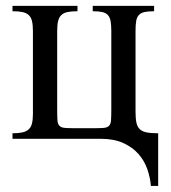

<svg xmlns="http://www.w3.org/2000/svg" viewBox="-20 -467 574 646"><path d="M487.8 158.7Q485.4 130.4 475.6 102.1Q465.8 73.7 445.8 51Q425.8 28.3 394.5 14.2Q363.3 0 318.8 0H22V-18.6Q42 -18.6 55.2 -21.5Q68.4 -24.4 76.4 -31.7Q84.5 -39.1 87.6 -51.8Q90.8 -64.5 90.8 -84.5V-362.8Q90.8 -383.3 87.6 -396.2Q84.5 -409.2 76.4 -416.5Q68.4 -423.8 55.2 -426.5Q42 -429.2 22 -429.2V-447.3H240.7V-429.2Q220.7 -429.2 207.5 -426.5Q194.3 -423.8 186.5 -416.5Q178.7 -409.2 175.5 -396.2Q172.4 -383.3 172.4 -362.8V-98.1Q172.4 -74.7 173.3 -62Q174.3 -49.3 180.2 -43.5Q186 -37.6 198.7 -36.6Q211.4 -35.6 234.9 -35.6H292Q315.4 -35.6 328.1 -36.6Q340.8 -37.6 346.7 -43.5Q352.5 -49.3 353.5 -62Q354.5 -74.7 354.5 -98.1V-362.8Q354.5 -383.3 352.1 -396.2Q349.6 -409.2 342.8 -416.5Q335.9 -423.8 323.7 -426.5Q311.5 -429.2 292 -429.2V-447.3H498.5V-429.2Q478.5 -429.2 466.3 -426.5Q454.1 -423.8 447.3 -416.5Q440.4 -409.2 438.2 -396.2Q436 -383.3 436 -362.8V-90.8Q436 -68.4 439 -54.4Q441.9 -40.5 450.2 -32.5Q458.5 -24.4 473.4 -21.5Q488.3 -18.6 512.2 -18.6V158.7Z"/></svg>

Font: Doulos SIL CyrE
Style: Regular
Weight: 400
Designer: Walt Agee, Victor Gaultney, Peter Martin, Debbi Hosken, Becca Hirsbrunner
Foundry: SIL International
Version: Version 5.000